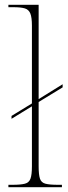

<svg xmlns="http://www.w3.org/2000/svg" viewBox="-20 -780 284 800"><path d="M15 0V-10H32Q66 -10 83.5 -14.5Q101 -19 107 -35.5Q113 -52 113 -87V-337L28 -285V-297L113 -349V-673Q113 -707 106.5 -723.5Q100 -740 83.5 -745Q67 -750 36 -750H15V-760H141V-367L241 -429V-416L141 -355V-87Q141 -52 146.5 -35.5Q152 -19 169.5 -14.5Q187 -10 221 -10H238V0Z"/></svg>

Font: Noto Serif Display SemiCondensed Thin
Style: Regular
Weight: 100
Width: 4
Designer: Monotype Design Team
Foundry: Monotype Imaging Inc.
Version: Version 2.009